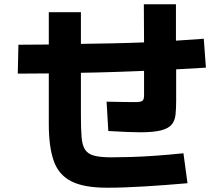

<svg xmlns="http://www.w3.org/2000/svg" viewBox="-20 -820 1040 897"><path d="M63 -476 66 -611Q101 -611 136.5 -611.5Q172 -612 208 -612V-763H358V-615Q431 -616 504.5 -617.5Q578 -619 653 -622L652 -800H802V-630Q869 -634 932 -639L942 -504Q873 -500 803 -496V-350Q803 -312 800 -284Q797 -256 782 -238Q767 -220 732.5 -211Q698 -202 636 -202Q610 -202 573 -203.5Q536 -205 486 -208L478 -345Q523 -344 558.5 -343.5Q594 -343 613 -343Q636 -343 644.5 -348.5Q653 -354 653 -373V-489Q579 -486 505 -483.5Q431 -481 358 -480V-282Q358 -220 361 -181Q364 -142 377 -121.5Q390 -101 419 -93Q448 -85 500 -85Q536 -85 589.5 -86.5Q643 -88 706.5 -92.5Q770 -97 837 -104L856 36Q753 45 655 51Q557 57 480 57Q372 57 313 27Q254 -3 231 -68.5Q208 -134 208 -240V-477Q137 -476 63 -476Z"/></svg>

Font: Murecho
Style: Bold
Weight: 700
Designer: Neil Summerour
Foundry: Positype
Version: Version 1.010; ttfautohint (v1.8.3)